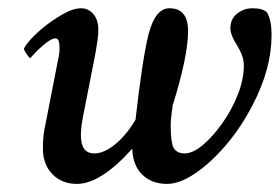

<svg xmlns="http://www.w3.org/2000/svg" viewBox="-20 -452 690 474"><path d="M169.9 2Q132.8 2 109.4 -22Q85.9 -45.9 85.9 -85.9Q85.9 -99.6 86.9 -111.3Q87.9 -123 89.8 -132.8L123 -302.7Q125 -310.5 126 -318.4Q127 -326.2 127 -334Q127 -357.4 117.2 -357.4Q109.4 -357.4 97.2 -348.6Q85 -339.8 73.2 -328.1Q61.5 -316.4 54.7 -308.6Q52.7 -308.6 45.9 -318.4Q39.1 -328.1 39.1 -332Q44.9 -343.8 61 -360.4Q77.1 -377 98.6 -393.1Q120.1 -409.2 141.6 -420.4Q163.1 -431.6 179.7 -431.6Q198.2 -431.6 210.4 -417.5Q222.7 -403.3 222.7 -378.9Q222.7 -366.2 220.7 -352.1Q218.8 -337.9 215.8 -321.3L185.5 -167Q179.7 -137.7 179.7 -118.2Q179.7 -73.2 212.9 -73.2Q236.3 -73.2 263.7 -95.2Q291 -117.2 314.5 -156.2Q323.2 -233.4 331.5 -287.1Q339.8 -340.8 347.7 -371.1Q364.3 -431.6 398.4 -431.6Q444.3 -431.6 444.3 -375Q444.3 -313.5 406.2 -191.4Q404.3 -175.8 402.8 -164.1Q401.4 -152.3 401.4 -144.5Q401.4 -101.6 408.2 -87.9Q416 -73.2 435.5 -73.2Q456.1 -73.2 481 -94.2Q505.9 -115.2 529.3 -148.4Q552.7 -181.6 567.4 -219.2Q582 -256.8 582 -291Q582 -312.5 565.4 -339.8Q548.8 -365.2 548.8 -382.8Q548.8 -405.3 565.4 -418.5Q582 -431.6 603.5 -431.6Q627.9 -431.6 638.7 -421.9Q650.4 -403.3 650.4 -365.2Q650.4 -283.2 604.5 -194.3Q574.2 -135.7 536.1 -91.8Q498 -47.9 460.4 -22.9Q422.9 2 392.6 2Q354.5 2 331.1 -21Q307.6 -43.9 306.6 -85Q228.5 2 169.9 2Z"/></svg>

Font: Crimson Text SemiBold
Style: Italic
Weight: 600
Italic angle: -11°
Designer: Sebastian Kosch
Foundry: Sebastian Kosch
Version: Version 1.100; ttfautohint (v1.8.4)